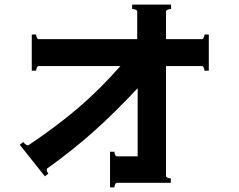

<svg xmlns="http://www.w3.org/2000/svg" viewBox="-20 -780 1040 834"><path d="M887 -630V-473H868Q868 -479 865 -486Q862 -493 857 -493H701V-16Q701 -11 708.5 -8Q716 -5 722 -5V14H488Q483 14 480 21Q477 28 477 34H458V-121H477Q477 -115 480 -108Q483 -101 488 -101H578V-397Q478 -290 386 -208Q294 -126 186 -49Q183 -48 183 -43Q183 -35 190 -26L175 -14L66 -151L81 -163Q85 -157 92.5 -152Q100 -147 105 -150Q227 -232 319.5 -311Q412 -390 503 -493H148Q143 -493 140 -486Q137 -479 137 -473H118V-630H137Q137 -624 140 -617Q143 -610 148 -610H576V-730Q576 -735 568.5 -738Q561 -741 554 -741V-760H723V-741Q716 -741 708.5 -738Q701 -735 701 -730V-610H857Q862 -610 865 -617Q868 -624 868 -630Z"/></svg>

Font: Aoboshi One
Style: Regular
Weight: 400
Designer: IKIMOJI
Foundry: Natsumi Matsuba
Version: Version 1.000; ttfautohint (v1.8.3)